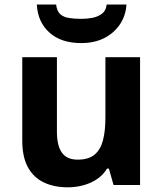

<svg xmlns="http://www.w3.org/2000/svg" viewBox="-20 -790 696 820"><path d="M578.2 -545.8V0H464.9L445 -70H437.1Q420.1 -42 393.6 -24.5Q367.1 -7 335.1 1.5Q303.1 10 269.1 10Q211 10 167 -11Q123 -32 99 -76Q75.1 -120 75.1 -189.9V-545.8H223.1V-226.4Q223.1 -168.3 244.2 -138.3Q265.3 -108.2 311.6 -108.2Q357.8 -108.2 383.5 -129.3Q409.1 -150.3 419.7 -190.4Q430.2 -230.4 430.2 -288.5V-545.8ZM520.1 -770.5Q517.1 -722.6 491.7 -685.2Q466.3 -647.9 424.4 -626.9Q382.5 -606 326.7 -606Q240.9 -606 191.1 -650.9Q141.3 -695.7 137.3 -770.5H219.8Q222.8 -742.5 237.3 -729.5Q251.7 -716.5 275.7 -713Q299.6 -709.5 327.7 -709.5Q351.7 -709.5 375.2 -714Q398.6 -718.5 415.6 -731.5Q432.6 -744.5 435.6 -770.5Z"/></svg>

Font: Noto Sans Hebrew
Style: Regular
Weight: 400
Designer: Monotype Design Team
Foundry: Monotype Imaging Inc.
Version: Version 2.003;January 10, 2023;FontCreator 14.0.0.2877 64-bi